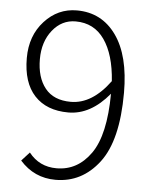

<svg xmlns="http://www.w3.org/2000/svg" viewBox="-50 -692 581 746"><g transform="rotate(5 241.0 -319.5)"><path d="M220 -651Q317 -651 373.5 -572Q430 -493 430 -348Q430 -162 363.5 -75Q297 12 194 12Q111 12 55 -51L86 -85Q127 -33 194 -33Q276 -33 327.5 -106Q379 -179 380 -340Q308 -253 221 -253Q136 -253 89 -303.5Q42 -354 42 -450Q42 -537 94 -594Q146 -651 220 -651ZM227 -295Q310 -295 379 -389Q372 -492 331.5 -550Q291 -608 219 -608Q165 -608 129 -563Q93 -518 93 -450Q93 -379 126.5 -337Q160 -295 227 -295Z"/></g></svg>

Font: Assistant Light
Style: Regular
Weight: 300
Designer: Hebrew By Ben Nathan, Latin by Paul Hunt
Version: Version 2.001;PS 002.001;hotconv 1.0.88;makeotf.lib2.5.64775